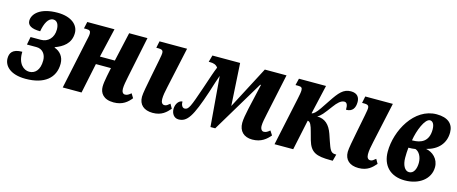

<svg xmlns="http://www.w3.org/2000/svg" viewBox="-38 -1007 3524 1479"><g transform="rotate(15 1724.5 -268.0)"><path d="M177 10C326 10 409 -58 409 -172C409 -229 375 -266 332 -280L333 -284C392 -306 454 -344 454 -429C454 -493 396 -546 285 -546C146 -546 90 -484 90 -430C90 -394 122 -373 192 -373C203 -437 227 -487 267 -487C300 -487 313 -455 313 -419C313 -353 271 -311 214 -311H132L120 -248H196C245 -248 273 -210 273 -162C273 -83 235 -50 190 -50C147 -50 96 -89 100 -185C20 -185 3 -147 3 -107C3 -49 53 10 177 10Z M879 10C951 10 989 -25 1017 -60L996 -94C978 -79 966 -71 949 -71C932 -71 922 -86 922 -111C922 -138 929 -171 937 -211L1004 -536H858L806 -304H687L741 -536H524L512 -482H531C557 -482 566 -475 566 -454C566 -436 560 -416 554 -387L472 0H622L672 -240H792L778 -171C771 -134 767 -107 767 -86C767 -36 797 10 879 10Z M1191 10C1263 10 1297 -26 1326 -59L1306 -94C1287 -79 1280 -71 1263 -71C1246 -71 1235 -86 1235 -112C1235 -142 1241 -172 1250 -213L1320 -536H1100L1089 -482H1106C1155 -482 1147 -461 1135 -395L1108 -258C1093 -181 1080 -116 1080 -89C1080 -27 1120 10 1191 10Z M1985 10C2057 10 2096 -26 2125 -60L2103 -94C2085 -79 2073 -71 2055 -71C2040 -71 2028 -86 2028 -111C2028 -138 2036 -172 2044 -211L2113 -536H1940L1763 -198L1743 -536H1522L1507 -482H1518C1543 -482 1566 -477 1581 -455C1564 -415 1551 -374 1518 -276C1463 -115 1452 -86 1420 -86C1399 -86 1390 -113 1391 -134C1365 -134 1339 -104 1339 -61C1339 -24 1361 7 1396 7C1465 7 1501 -48 1571 -259C1593 -328 1606 -371 1617 -399L1650 0H1688L1936 -414H1942L1896 -212C1886 -165 1878 -123 1878 -95C1878 -29 1918 10 1985 10Z M2609 7H2627L2641 -46H2633C2595 -46 2587 -75 2566 -134L2548 -187C2524 -255 2486 -291 2423 -292C2449 -304 2469 -330 2518 -396C2543 -430 2569 -456 2596 -456C2617 -456 2625 -436 2624 -399C2676 -398 2695 -433 2695 -479C2695 -514 2678 -546 2625 -546C2565 -546 2533 -507 2482 -430C2467 -408 2451 -385 2435 -360C2409 -322 2389 -304 2375 -304L2428 -536H2212L2199 -482H2220C2245 -482 2254 -476 2254 -455C2254 -437 2249 -415 2243 -385L2161 0H2310L2361 -241C2382 -240 2393 -214 2406 -164L2423 -102C2449 -12 2494 7 2609 7Z M2832 10C2904 10 2938 -26 2967 -59L2947 -94C2928 -79 2921 -71 2904 -71C2887 -71 2876 -86 2876 -112C2876 -142 2882 -172 2891 -213L2961 -536H2741L2730 -482H2747C2796 -482 2788 -461 2776 -395L2749 -258C2734 -181 2721 -116 2721 -89C2721 -27 2761 10 2832 10Z M3201 10C3315 10 3401 -54 3401 -149C3401 -215 3350 -259 3298 -267C3391 -290 3444 -351 3444 -437C3444 -505 3399 -546 3309 -546C3130 -546 3018 -338 3018 -171C3018 -61 3085 10 3201 10ZM3176 -303C3188 -382 3230 -488 3271 -488C3290 -488 3308 -470 3308 -424C3308 -328 3247 -303 3181 -303ZM3217 -60C3182 -60 3160 -103 3160 -160C3160 -184 3161 -217 3164 -241C3186 -241 3198 -242 3219 -245C3248 -236 3272 -198 3272 -149C3272 -101 3254 -60 3217 -60Z"/></g></svg>

Font: Noto Serif Condensed Extra
Style: Italic
Weight: 800
Width: 3
Italic angle: -12°
Designer: Monotype Design Team
Foundry: Monotype Imaging Inc.
Version: Version 1.901